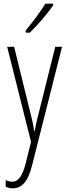

<svg xmlns="http://www.w3.org/2000/svg" viewBox="-20 -784 367 1046"><path d="M270 -756V-764H227C195 -713 164 -671 120 -618V-606H142C181 -643 239 -709 270 -756ZM19 -529 149 -11 119 110C99 186 74 206 47 206C35 206 21 202 11 197V234C24 239 35 242 49 242C97 242 132 209 155 116L318 -529H281L189 -160C182 -134 176 -109 169 -70H166C163 -89 163 -100 148 -159L57 -529Z"/></svg>

Font: Noto Sans Gurmukhi UI ExtraCondensed ExtraLight
Style: Regular
Weight: 200
Width: 2
Designer: Jelle Bosma - Monotype Design Team
Foundry: Monotype Imaging Inc.
Version: Version 2.004